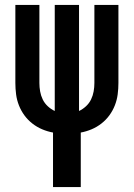

<svg xmlns="http://www.w3.org/2000/svg" viewBox="-20 -540 540 775"><path d="M194 215V-5Q172 -9 150.5 -18Q129 -27 110.5 -41.5Q92 -56 78.5 -74.5Q65 -93 56.5 -114.5Q48 -136 45 -159Q42 -182 42 -205V-520H139V-205Q139 -188 142 -171Q145 -154 152.5 -138.5Q160 -123 173 -111Q186 -99 201 -92V-520H299V-92Q314 -99 327 -111Q340 -123 347.5 -138.5Q355 -154 358 -171Q361 -188 361 -205V-520H458V-205Q458 -182 455 -159Q452 -136 443.5 -114.5Q435 -93 421.5 -74.5Q408 -56 389.5 -41.5Q371 -27 349.5 -18Q328 -9 306 -5V215Z"/></svg>

Font: Iosevka Fixed
Style: Bold
Weight: 700
Monospace: yes
Designer: Belleve Invis
Foundry: Belleve Invis
Version: Version 32.3.0